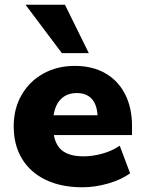

<svg xmlns="http://www.w3.org/2000/svg" viewBox="-20 -782 613 813"><path d="M329 11Q239 11 173.5 -20.5Q108 -52 73 -110Q38 -168 38 -247Q38 -322 71.5 -380Q105 -438 163.5 -470.5Q222 -503 297 -503Q371 -503 425.5 -472Q480 -441 509.5 -383.5Q539 -326 539 -249V-210H208Q217 -162 248 -141Q279 -120 334 -120Q372 -120 413.5 -131.5Q455 -143 487 -165L531 -48Q493 -21 438 -5Q383 11 329 11ZM305 -388Q265 -388 239.5 -364Q214 -340 207 -294H393Q390 -341 367.5 -364.5Q345 -388 305 -388ZM242 -557 88 -762H255L356 -557Z"/></svg>

Font: Nunito Sans Black
Style: Regular
Weight: 900
Designer: Vernon Adams
Foundry: Vernon Adams
Version: Version 3.006; ttfautohint (v1.8.3)